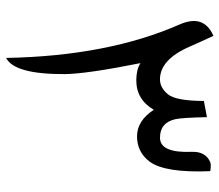

<svg xmlns="http://www.w3.org/2000/svg" viewBox="-66 -683 741 649"><g transform="rotate(90 304.5 -358.5)"><path d="M101.1 -709.5Q121.1 -667 137.2 -629.9Q181.6 -527.8 249.5 -528.8Q277.3 -529.3 299.1 -556.2Q320.8 -583 321.3 -677.2L376 -687.5Q377.9 -603 382.8 -581.1Q394.5 -528.3 446.3 -528.8Q497.6 -529.8 493.2 -636.2Q491.7 -682.1 526.9 -698.2Q536.1 -702.6 558.6 -698.7Q564.9 -544.9 525.9 -493.2Q493.7 -451.2 440.9 -451.2Q388.2 -451.2 351.1 -507.8Q316.4 -448.2 250 -448.7Q213.9 -449.2 193.4 -462.9Q230 -279.3 230.5 -205.6Q231 -36.6 175.8 -8.8Q169.4 -352.5 62.5 -595.7Q26.9 -676.8 101.1 -709.5Z"/></g></svg>

Font: Gandom FD
Style: FD
Weight: 400
Foundry: DejaVu fonts team - Redesigned by Saber Rastikerdar - Based on Samim Font
Version: Version 0.6